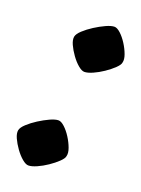

<svg xmlns="http://www.w3.org/2000/svg" viewBox="-106 -563 453 615"><g transform="rotate(20 120.5 -256.0)"><path d="M69 0Q60 0 47.5 -10.5Q35 -21 23.5 -37Q12 -53 5 -68.5Q-2 -84 0 -95Q2 -105 15.5 -117.5Q29 -130 47 -141.5Q65 -153 82.5 -161Q100 -169 111 -169Q120 -169 132 -158Q144 -147 154.5 -130.5Q165 -114 171 -97.5Q177 -81 174 -70Q173 -62 160.5 -50Q148 -38 131 -26.5Q114 -15 97 -7.5Q80 0 69 0ZM135 -343Q126 -343 113.5 -353.5Q101 -364 89.5 -380Q78 -396 71 -411.5Q64 -427 66 -438Q68 -448 81.5 -460.5Q95 -473 113 -484.5Q131 -496 148.5 -504Q166 -512 177 -512Q186 -512 198 -501Q210 -490 220.5 -473.5Q231 -457 237 -440.5Q243 -424 240 -413Q239 -405 226.5 -393Q214 -381 197 -369.5Q180 -358 163 -350.5Q146 -343 135 -343Z"/></g></svg>

Font: Texturina 12pt
Style: Bold Italic
Weight: 700
Italic angle: -11°
Designer: Guillermo Torres Carreño
Foundry: Omnibus-Type
Version: Version 1.002